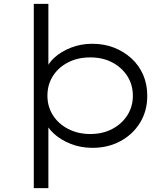

<svg xmlns="http://www.w3.org/2000/svg" viewBox="-20 -760 874 1000"><path d="M156 220V-740H232V-395L219 -393Q229 -429 264 -460.5Q299 -492 350 -512Q401 -532 461 -532Q522 -532 573.5 -512Q625 -492 664.5 -456Q704 -420 725.5 -370.5Q747 -321 747 -261Q747 -182 709.5 -121Q672 -60 607.5 -25Q543 10 462 10Q400 10 347.5 -11Q295 -32 259.5 -65Q224 -98 214 -133H232V220ZM450 -62Q515 -62 565 -88.5Q615 -115 643.5 -160Q672 -205 672 -261Q672 -319 643 -364Q614 -409 564.5 -435Q515 -461 450 -461Q385 -461 334.5 -435Q284 -409 255.5 -364Q227 -319 227 -262Q227 -205 255.5 -160Q284 -115 335 -88.5Q386 -62 450 -62Z"/></svg>

Font: Lexend Giga Light
Style: Regular
Weight: 300
Version: Version 1.007